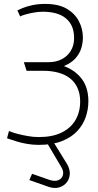

<svg xmlns="http://www.w3.org/2000/svg" viewBox="-20 -730 501 982"><path d="M102 -412 116 -368H199Q243 -368 278 -358.5Q313 -349 338 -329.5Q363 -310 376.5 -280Q390 -250 390 -211Q390 -157 366 -116Q342 -75 295 -52Q248 -29 179 -29Q150 -29 122.5 -34Q95 -39 73 -44.5Q51 -50 38.5 -55Q26 -60 26 -60L16 -23Q16 -23 30 -18Q44 -13 67 -6Q90 1 119 6Q148 11 178 11Q248 11 297 -8.5Q346 -28 375.5 -60Q405 -92 418.5 -131.5Q432 -171 432 -212Q432 -281 399 -325.5Q366 -370 307 -392Q347 -409 368 -434Q389 -459 396.5 -486Q404 -513 404 -538Q404 -582 383.5 -621.5Q363 -661 321 -685.5Q279 -710 211 -710Q175 -710 145 -703.5Q115 -697 95 -688.5Q75 -680 69 -677L83 -646Q90 -650 108.5 -655.5Q127 -661 151.5 -665.5Q176 -670 199 -670Q236 -670 265.5 -662Q295 -654 316 -637Q337 -620 348 -595Q359 -570 359 -535Q359 -498 342 -470Q325 -442 295.5 -427Q266 -412 230 -412ZM220 -9V0L292 122Q307 145 302 164.5Q297 184 278.5 191.5Q260 199 233 190L144 159L130 191L227 225Q258 236 282.5 228.5Q307 221 321.5 202.5Q336 184 337 159.5Q338 135 323 109L255 -1V-7Z"/></svg>

Font: Advent Pro Light
Style: Regular
Weight: 300
Version: Version 3.000